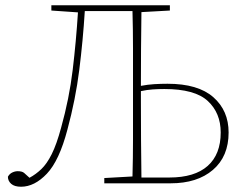

<svg xmlns="http://www.w3.org/2000/svg" viewBox="-20 -696 920 729"><path d="M60 13Q35 13 22.5 2Q10 -9 10 -25Q16 -36 26.5 -41Q37 -46 47 -46Q64 -46 71.5 -39.5Q79 -33 92 -21Q116 -34 137 -54Q158 -74 176.5 -111Q195 -148 212 -211Q243 -322 256 -430.5Q269 -539 276 -649L175 -656V-676H625V-656L517 -650Q516 -580 515.5 -509Q515 -438 515 -370Q541 -375 566 -376.5Q591 -378 616 -378Q732 -378 790 -327Q848 -276 848 -193Q848 -102 788.5 -51Q729 0 628 0H376V-20L483 -26Q485 -97 485 -167Q485 -237 485 -310V-367Q485 -440 485 -511.5Q485 -583 483 -654H302Q295 -542 281 -430.5Q267 -319 236 -204Q205 -86 158 -36.5Q111 13 60 13ZM515 -310Q515 -237 515.5 -165Q516 -93 517 -22H623Q719 -22 768.5 -66Q818 -110 818 -193Q818 -267 769 -312.5Q720 -358 604 -358Q582 -358 560 -356.5Q538 -355 515 -350Z"/></svg>

Font: Source Serif 4 ExtraLight
Style: Regular
Weight: 200
Designer: Frank Grießhammer
Foundry: Adobe
Version: Version 4.005;hotconv 1.1.0;makeotfexe 2.6.0